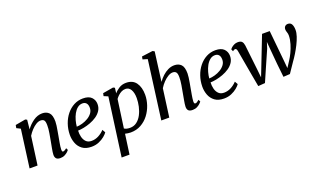

<svg xmlns="http://www.w3.org/2000/svg" viewBox="-100 -1430 3822 2297"><g transform="rotate(-20 1811.5 -281.5)"><path d="M211.5 -439Q249.5 -492.5 303.5 -530.2Q357.5 -568 416.5 -568Q469.5 -568 501.8 -536Q534 -504 534 -422.5Q534 -401.5 529.8 -370.8Q525.5 -340 519.5 -307Q513.5 -274 509 -247Q502.5 -209.5 494 -164.2Q485.5 -119 484.5 -85.5Q483.5 -53 498 -53Q516.5 -53 545 -77.5L557.5 -51.5Q553.5 -45 538.2 -30.2Q523 -15.5 498.2 -2.8Q473.5 10 442 10Q404.5 10 389.2 -8Q374 -26 375 -56Q376 -86 385 -132.8Q394 -179.5 401.5 -220.5Q409 -262.5 418.2 -315.8Q427.5 -369 427 -413.5Q427 -460.5 413.8 -477.2Q400.5 -494 368.5 -494Q342.5 -494 312 -475.5Q281.5 -457 252.8 -426.5Q224 -396 202 -360L153 0H51.5L116 -482.5L66.5 -507.5L73.5 -545L202.5 -568L223.5 -557.5Z M1050 -96.5Q1036.5 -76 1006.5 -51Q976.5 -26 934 -7.8Q891.5 10.5 839.5 10.5Q766.5 10.5 722.8 -22.2Q679 -55 659.8 -106.2Q640.5 -157.5 641 -213Q642 -285 664.5 -349.5Q687 -414 726.8 -463.2Q766.5 -512.5 819.8 -540.8Q873 -569 935.5 -569Q1009 -569 1043.8 -533.8Q1078.5 -498.5 1079 -447Q1079.5 -400 1056.2 -364Q1033 -328 995 -302.2Q957 -276.5 912.5 -260Q868 -243.5 825.5 -235.2Q783 -227 751.5 -226.5Q749 -184.5 759 -145Q769 -105.5 794.2 -80.5Q819.5 -55.5 863 -55.5Q909 -55.5 951.2 -77.2Q993.5 -99 1027.5 -135.5ZM911.5 -515Q875 -515 846.8 -492Q818.5 -469 798.8 -432.8Q779 -396.5 767.5 -354.8Q756 -313 753 -276Q787 -277 826 -288Q865 -299 899.5 -319.8Q934 -340.5 955.8 -370Q977.5 -399.5 977 -437.5Q976.5 -476 959 -495.5Q941.5 -515 911.5 -515Z M1131 254 1232 -488 1179 -510 1186.5 -545 1320.5 -568 1341 -557.5 1332.5 -489.5Q1356 -519 1394.8 -543.5Q1433.5 -568 1484.5 -568Q1569.5 -568 1611 -509.5Q1652.5 -451 1652.5 -356Q1652.5 -292 1631 -227.5Q1609.5 -163 1568.8 -109.2Q1528 -55.5 1469.2 -22.8Q1410.5 10 1336 10Q1319.5 10 1301.2 7Q1283 4 1266.5 0.5L1231.5 254ZM1275 -63Q1290 -53 1308.8 -49Q1327.5 -45 1348.5 -45Q1398 -45 1435 -73.2Q1472 -101.5 1496 -147.2Q1520 -193 1532 -247.2Q1544 -301.5 1544 -353Q1544 -421.5 1520.2 -461.5Q1496.5 -501.5 1453.5 -501.5Q1425 -501.5 1400.5 -488.8Q1376 -476 1356.8 -457.5Q1337.5 -439 1325 -421Z M1888.5 -433Q1914 -469.5 1947.2 -500.2Q1980.5 -531 2019 -549.5Q2057.5 -568 2098.5 -568Q2152 -568 2184 -536Q2216 -504 2216 -422Q2216 -401.5 2211.8 -370.5Q2207.5 -339.5 2201.8 -306.8Q2196 -274 2191 -247Q2184.5 -209.5 2176.2 -164.2Q2168 -119 2166 -85.5Q2165 -52.5 2181.5 -52.5Q2192.5 -52.5 2203.2 -59Q2214 -65.5 2231.5 -80.5L2244 -53.5Q2240 -47.5 2224.5 -32Q2209 -16.5 2183.8 -3.2Q2158.5 10 2125.5 10Q2087 10 2071.5 -7.2Q2056 -24.5 2057 -56Q2058 -86 2066.8 -132.8Q2075.5 -179.5 2082.5 -220.5Q2090.5 -262.5 2099.5 -315.8Q2108.5 -369 2108.5 -413.5Q2108.5 -460.5 2094.2 -477.2Q2080 -494 2051.5 -494Q2024 -494 1992.2 -475Q1960.5 -456 1930.5 -424.8Q1900.5 -393.5 1878 -356.5L1830 0H1728.5L1827.5 -745.5L1767 -763.5L1773.5 -798.5L1914 -817L1937 -804.5Z M2736.5 -96.5Q2723 -76 2693 -51Q2663 -26 2620.5 -7.8Q2578 10.5 2526 10.5Q2453 10.5 2409.2 -22.2Q2365.5 -55 2346.2 -106.2Q2327 -157.5 2327.5 -213Q2328.5 -285 2351 -349.5Q2373.5 -414 2413.2 -463.2Q2453 -512.5 2506.2 -540.8Q2559.5 -569 2622 -569Q2695.5 -569 2730.2 -533.8Q2765 -498.5 2765.5 -447Q2766 -400 2742.8 -364Q2719.5 -328 2681.5 -302.2Q2643.5 -276.5 2599 -260Q2554.5 -243.5 2512 -235.2Q2469.5 -227 2438 -226.5Q2435.5 -184.5 2445.5 -145Q2455.5 -105.5 2480.8 -80.5Q2506 -55.5 2549.5 -55.5Q2595.5 -55.5 2637.8 -77.2Q2680 -99 2714 -135.5ZM2598 -515Q2561.5 -515 2533.2 -492Q2505 -469 2485.2 -432.8Q2465.5 -396.5 2454 -354.8Q2442.5 -313 2439.5 -276Q2473.5 -277 2512.5 -288Q2551.5 -299 2586 -319.8Q2620.5 -340.5 2642.2 -370Q2664 -399.5 2663.5 -437.5Q2663 -476 2645.5 -495.5Q2628 -515 2598 -515Z M2959.5 10 2928 -163.5 2874 -468.5Q2867.5 -500 2851.5 -500Q2841 -500.5 2833.2 -495.2Q2825.5 -490 2818 -485L2806 -514Q2809 -519.5 2823.2 -532.5Q2837.5 -545.5 2859.2 -556.5Q2881 -567.5 2907.5 -567.5Q2945 -567.5 2960 -550Q2975 -532.5 2979.5 -500.5L3016.5 -173.5L3026.5 -76.5L3066.5 -179L3215.5 -561.5H3313L3352 -167L3360.5 -73L3412.5 -153.5Q3432.5 -183.5 3454.8 -229.8Q3477 -276 3493 -329Q3509 -382 3510 -431.5Q3510.5 -456.5 3502.5 -477.2Q3494.5 -498 3494.5 -516Q3494.5 -540 3508.5 -554.2Q3522.5 -568.5 3546 -568.5Q3579.5 -568.5 3594 -541Q3608.5 -513.5 3608.5 -469Q3609 -434 3594 -388.8Q3579 -343.5 3554.8 -295Q3530.5 -246.5 3503 -201.8Q3475.5 -157 3450.5 -123L3364.5 4L3280.5 9L3262 -162.5L3243 -376L3237 -451.5L3213 -375.5L3118.5 -160.5L3047 3.5Z"/></g></svg>

Font: Merriweather
Style: Italic
Weight: 400
Italic angle: -7.8°
Designer: Eben Sorkin
Foundry: Eben Sorkin
Version: Version 2.100